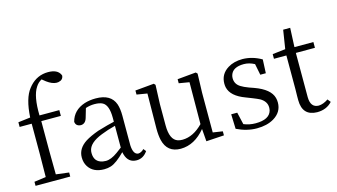

<svg xmlns="http://www.w3.org/2000/svg" viewBox="-91 -1138 2580 1472"><g transform="rotate(-15 1199.0 -401.5)"><path d="M37.1 -504.9 133.8 -516.6Q142.6 -668 196.3 -735.4Q203.1 -744.1 210 -752Q269.5 -817.4 355.5 -817.4Q429.7 -817.4 451.2 -771.5Q453.1 -767.6 454.1 -763.7Q451.2 -729.5 413.1 -722.7Q406.2 -721.7 398.4 -721.7Q364.3 -722.7 323.2 -752.9L293.9 -776.4Q264.6 -760.7 247.1 -732.4Q203.1 -667 207 -513.7H364.3V-467.8H209V-227.5Q209 -165 210.9 -44.9L313.5 -32.2V0H38.1V-32.2L130.9 -44.9Q132.8 -166 132.8 -227.5V-467.8H37.1Z M745.1 -114.3V-287.1Q683.6 -271.5 632.8 -251Q527.3 -210 518.6 -146.5Q517.6 -138.7 517.6 -131.8Q517.6 -59.6 585 -46.9Q596.7 -44.9 609.4 -44.9Q650.4 -44.9 703.1 -83Q720.7 -94.7 745.1 -114.3ZM909.2 -58.6 925.8 -38.1Q891.6 11.7 838.9 11.7Q772.5 11.7 752 -57.6Q749 -67.4 747.1 -77.1Q679.7 -8.8 633.8 5.9Q608.4 13.7 581.1 13.7Q494.1 13.7 456.1 -45.9Q436.5 -77.1 436.5 -118.2Q436.5 -189.5 507.8 -235.4Q546.9 -259.8 611.3 -283.2Q699.2 -309.6 745.1 -319.3V-350.6Q745.1 -451.2 700.2 -475.6Q676.8 -488.3 635.7 -488.3Q599.6 -488.3 565.4 -476.6L543.9 -403.3Q531.2 -360.4 495.1 -359.4Q455.1 -361.3 451.2 -397.5Q473.6 -484.4 567.4 -515.6Q608.4 -528.3 656.2 -528.3Q776.4 -528.3 807.6 -440.4Q820.3 -402.3 820.3 -347.7V-111.3Q824.2 -38.1 863.3 -35.2Q887.7 -36.1 909.2 -58.6Z M1456.1 -43.9 1533.2 -32.2V0L1391.6 8.8L1383.8 -90.8Q1298.8 12.7 1188.5 13.7Q1081.1 13.7 1055.7 -91.8Q1046.9 -130.9 1046.9 -183.6L1049.8 -461.9L966.8 -475.6V-507.8L1116.2 -521.5L1127 -509.8L1121.1 -358.4V-190.4Q1121.1 -74.2 1182.6 -54.7Q1198.2 -49.8 1218.8 -49.8Q1304.7 -50.8 1381.8 -129.9L1383.8 -461.9L1301.8 -475.6V-507.8L1449.2 -521.5L1460.9 -509.8L1456.1 -358.4Z M1813.5 -304.7 1852.5 -291Q1973.6 -247.1 1993.2 -173.8Q1998 -156.2 1998 -136.7Q1998 -60.5 1927.7 -18.6Q1873 13.7 1793 13.7Q1712.9 13.7 1632.8 -25.4L1628.9 -141.6H1676.8L1699.2 -44.9Q1743.2 -26.4 1793 -26.4Q1902.3 -26.4 1920.9 -92.8Q1923.8 -105.5 1923.8 -117.2Q1923.8 -165 1874 -194.3Q1852.5 -205.1 1820.3 -217.8L1770.5 -237.3Q1658.2 -278.3 1641.6 -352.5Q1638.7 -367.2 1638.7 -381.8Q1638.7 -457 1704.1 -498Q1752.9 -528.3 1821.3 -528.3Q1899.4 -527.3 1971.7 -485.4L1966.8 -377H1922.9L1905.3 -465.8Q1863.3 -488.3 1821.3 -488.3Q1733.4 -488.3 1714.8 -430.7Q1710.9 -418 1710.9 -405.3Q1710.9 -358.4 1752.9 -333Q1774.4 -319.3 1813.5 -304.7Z M2371.1 -60.5 2390.6 -36.1Q2345.7 13.7 2270.5 13.7Q2154.3 11.7 2153.3 -112.3Q2153.3 -124 2153.3 -146.5Q2154.3 -177.7 2154.3 -199.2V-467.8H2055.7V-504.9L2158.2 -516.6L2181.6 -665H2237.3L2230.5 -513.7H2380.9V-467.8H2229.5V-116.2Q2230.5 -33.2 2294.9 -32.2Q2331.1 -33.2 2371.1 -60.5Z"/></g></svg>

Font: GenYoMin JP Regular
Style: Regular
Weight: 400
Version: Version 1.001;PS 1;hotconv 16.6.51;makeotf.lib2.5.65220 DEVE